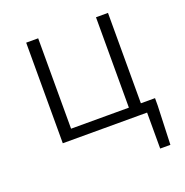

<svg xmlns="http://www.w3.org/2000/svg" viewBox="-135 -684 970 1008"><g transform="rotate(-20 350.0 -180.5)"><path d="M576 -57V-562H509V-57H186V-562H119V0H542H590V201H647L655 -16V-57Z"/></g></svg>

Font: Kawkab Mono Light
Style: Regular
Weight: 300
Monospace: yes
Designer: Abdullah Arif
Foundry: Abdullah Arif
Version: Version 1.000;PS 000.500;hotconv 1.0.88;makeotf.lib2.5.64775